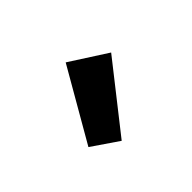

<svg xmlns="http://www.w3.org/2000/svg" viewBox="-44 -905 412 412"><g transform="rotate(45 162.0 -699.0)"><path d="M65 -704 119 -788 269 -670 228 -610Z"/></g></svg>

Font: Fz Poppins
Style: Regular
Weight: 400
Designer: Ninad Kale (Devanagari), Jonny Pinhorn (Latin)
Foundry: Indian Type Foundry
Version: Vit hóa bi Vntype.Com & FontZin.Com